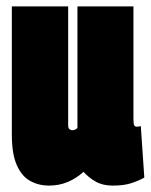

<svg xmlns="http://www.w3.org/2000/svg" viewBox="-20 -570 473 600"><path d="M133 10Q101 10 74.5 -4.5Q48 -19 32.5 -54Q17 -89 17 -149V-550H193V-179Q193 -169 197.5 -166Q202 -163 205 -163Q215 -163 222 -170V-550H397V-199Q397 -183 399.5 -178.5Q402 -174 407 -174Q414 -174 420 -176L431 -15Q413 -5 390 2.5Q367 10 332 10Q301 10 279 -2.5Q257 -15 241 -33Q219 -13 192 -1.5Q165 10 133 10Z"/></svg>

Font: Georama ExtraCondensed Black
Style: Regular
Weight: 900
Width: 2
Designer: Jean-Baptiste Levee
Foundry: Production Type
Version: Version 1.000